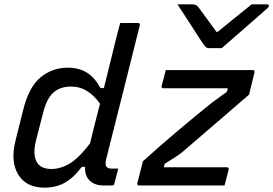

<svg xmlns="http://www.w3.org/2000/svg" viewBox="-20 -855 1259 885"><path d="M1002 -633H942Q935 -633 930 -637Q925 -641 915 -655Q909 -664 895.5 -684.5Q882 -705 865 -732Q848 -759 830 -786Q812 -813 798 -835H866Q884 -835 893 -824Q902 -812 923.5 -782.5Q945 -753 978 -708H983Q1036 -751 1073 -781Q1110 -811 1140 -835H1210Q1221 -835 1219 -826Q1218 -822 1213 -817.5Q1208 -813 1191 -798Q1176 -785 1150 -762Q1124 -739 1095 -714Q1066 -689 1041 -667Q1016 -645 1002 -633ZM744 -532H1145Q1155 -532 1153 -521L1128 -419Q1040 -343 963 -276.5Q886 -210 818 -152Q797 -136 777.5 -124Q758 -112 739 -100L735 -84H1025Q1036 -84 1034 -73Q1024 -36 1015 0H621Q611 0 613 -11L639 -112Q721 -186 800.5 -253Q880 -320 956 -381Q974 -395 991.5 -407Q1009 -419 1026 -432L1030 -448H734Q723 -448 725 -459Q730 -477 735 -495.5Q740 -514 744 -532ZM292 -543Q346 -543 382.5 -519Q419 -495 443 -449H459Q472 -501 484.5 -552.5Q497 -604 510 -656Q515 -677 520.5 -698Q526 -719 534 -749H616Q627 -749 624 -737Q586 -583 545.5 -423.5Q505 -264 469 -120Q463 -94 472 -85Q479 -78 493 -78H525Q521 -62 516.5 -44Q512 -26 507 -8Q506 0 496 0H459Q416 0 393 -23Q370 -46 372 -86H357Q321 -37 280 -13.5Q239 10 185 10Q101 10 64 -50.5Q27 -111 52 -209L86 -345Q113 -455 167.5 -499Q222 -543 292 -543ZM159 -95Q180 -76 216 -76Q259 -76 301 -101Q343 -126 395 -194Q406 -240 417.5 -285.5Q429 -331 441 -377Q415 -414 382 -435Q349 -456 306 -456Q259 -456 227.5 -429.5Q196 -403 179 -336L146 -208Q136 -168 139.5 -140Q143 -112 159 -95Z"/></svg>

Font: Recursive Sn Lnr St
Style: Italic
Weight: 400
Italic angle: -15°
Version: Version 1.079;hotconv 1.0.112;makeotfexe 2.5.65598; ttfautoh